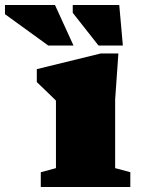

<svg xmlns="http://www.w3.org/2000/svg" viewBox="-118 -752 574 772"><path d="M358 -537 345 -352V-76L406 -59.5V0H46V-59.5L107 -76V-347.5Q99 -355.5 76 -377.8Q53 -400 30 -422V-474L287 -537ZM177.5 -569H76L-98 -695V-732H103ZM376 -569H278L174.5 -700.5V-732H361.5Z"/></svg>

Font: Newsreader Caption ExtraBold
Style: Regular
Weight: 800
Designer: Hugues Gentile
Foundry: Production Type
Version: Version 1.001